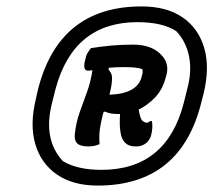

<svg xmlns="http://www.w3.org/2000/svg" viewBox="-20 -780 665 598"><path d="M421 -760Q499 -760 548.5 -726Q598 -692 616 -631Q634 -570 614 -488L608 -465Q545 -202 284 -202Q208 -202 158 -236Q108 -270 90 -331Q72 -392 92 -473L97 -496Q161 -760 421 -760ZM408 -711Q209 -711 153 -503L142 -459Q113 -346 176 -278Q221 -251 296 -251Q498 -251 552 -458L563 -502Q578 -557 569 -603.5Q560 -650 529 -683Q486 -711 408 -711ZM395 -641Q448 -641 478 -613.5Q508 -586 499 -549L496 -538Q486 -500 462 -475.5Q438 -451 412 -439Q413 -434 414 -428Q418 -408 424.5 -403Q431 -398 436 -398Q444 -398 447 -403H453Q456 -389 453 -370Q450 -347 436.5 -335.5Q423 -324 406 -324H401Q361 -324 355 -370Q353 -383 353 -396.5Q353 -410 354 -425H347Q323 -425 308 -432H303Q300 -423 298 -413.5Q296 -404 294 -395Q290 -376 289.5 -362Q289 -348 290 -331Q275 -324 255 -324Q230 -324 220.5 -333.5Q211 -343 213 -362Q217 -399 228 -430Q239 -461 250.5 -492Q262 -523 268 -561Q259 -560 254 -560Q236 -560 246 -596Q248 -607 252.5 -614.5Q257 -622 263 -630Q294 -635 325.5 -638Q357 -641 395 -641ZM328 -521Q327 -512 325 -503Q323 -494 321 -485Q407 -488 421 -540L422 -545Q426 -555 423 -565Q413 -568 400.5 -569.5Q388 -571 368 -571Q354 -571 342 -570.5Q330 -570 319 -569L318 -563Q326 -554 328 -545.5Q330 -537 328 -521Z"/></svg>

Font: Recursive Sn Csl St
Style: Bold Italic
Weight: 700
Italic angle: -15°
Version: Version 1.079;hotconv 1.0.112;makeotfexe 2.5.65598; ttfautoh